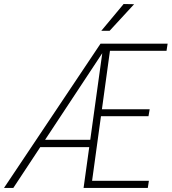

<svg xmlns="http://www.w3.org/2000/svg" viewBox="-49 -926 846 946"><path d="M463.4 -676.8 16.6 0H-29.3L446.3 -710.9H475.1ZM413.6 -237.3 407.7 -201.2H136.7L142.6 -237.3ZM684.6 -35.2 679.2 0H384.3L390.1 -35.2ZM497.6 -710.9 399.9 0H362.8L461.4 -710.9ZM688.5 -387.7 682.6 -353.5H430.2L435.5 -387.7ZM776.9 -710.9 771.5 -675.8H477.1L483.4 -710.9ZM450.2 -774.4 560.1 -906.2 611.8 -905.3 491.2 -774.4Z"/></svg>

Font: Roboto Condensed ExtraLight
Style: Italic
Weight: 250
Italic angle: -12°
Designer: Christian Robertson
Foundry: Google
Version: Version 3.008; 2023